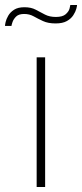

<svg xmlns="http://www.w3.org/2000/svg" viewBox="-66 -750 329 770"><path d="M81 0V-520H115V0ZM157 -656Q127 -656 106.5 -665.5Q86 -675 69 -684.5Q52 -694 31 -694Q9 -694 -1.5 -683.5Q-12 -673 -16 -661Q-20 -649 -20 -646H-46Q-46 -650 -43.5 -661.5Q-41 -673 -33 -687Q-25 -701 -9.5 -711Q6 -721 32 -721Q59 -721 77.5 -711Q96 -701 114.5 -691.5Q133 -682 158 -682Q185 -682 197.5 -693Q210 -704 213 -716Q216 -728 216 -730H243Q243 -726 240 -714.5Q237 -703 228 -689Q219 -675 202 -665.5Q185 -656 157 -656Z"/></svg>

Font: Raleway ExtraLight
Style: Regular
Weight: 200
Designer: Matt McInerney, Pablo Impallari, Rodrigo Fuenzalida
Foundry: Matt McInerney, Pablo Impallari, Rodrigo Fuenzalida
Version: Version 4.026